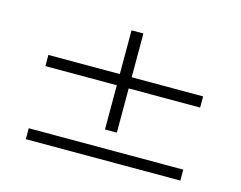

<svg xmlns="http://www.w3.org/2000/svg" viewBox="-81 -723 999 797"><g transform="rotate(15 418.0 -325.0)"><path d="M751 -412V-364H444V-174H393V-364H86V-412H393V-600H444V-412ZM86 -97H750V-50H86Z"/></g></svg>

Font: BioRhyme Expanded Light
Style: Regular
Weight: 300
Width: 7
Designer: Aoife Mooney
Foundry: Aoife Mooney Type
Version: Version 1.000